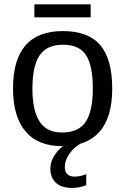

<svg xmlns="http://www.w3.org/2000/svg" viewBox="-20 -686 596 914"><path d="M514.2 -264.6Q514.2 -126 453.1 -58.1Q392.1 9.8 275.9 9.8Q160.2 9.8 101.1 -60.8Q42 -131.3 42 -264.6Q42 -538.1 278.8 -538.1Q399.9 -538.1 457 -471.4Q514.2 -404.8 514.2 -264.6ZM421.9 -264.6Q421.9 -374 389.4 -423.6Q356.9 -473.1 280.3 -473.1Q203.1 -473.1 168.7 -422.6Q134.3 -372.1 134.3 -264.6Q134.3 -160.2 168.2 -107.7Q202.1 -55.2 274.9 -55.2Q354 -55.2 387.9 -106Q421.9 -156.7 421.9 -264.6ZM390.6 195.3Q359.9 208.5 322.8 208.5Q271.5 208.5 245.6 183.6Q219.7 158.7 219.7 117.2Q219.7 83 241 50.8Q262.2 18.6 295.4 0H360.4Q348.1 6.8 335.4 17.8Q322.8 28.8 312.3 43.2Q301.8 57.6 295.2 74.7Q288.6 91.8 288.6 110.8Q288.6 131.3 300.5 143.1Q312.5 154.8 334.5 154.8Q360.8 154.8 390.6 143.1ZM411.6 -603.5H143.6V-665.5H411.6Z"/></svg>

Font: Liberation Sans
Style: Regular
Weight: 400
Designer: Steve Matteson
Foundry: Ascender Corporation
Version: Version 2.00.1